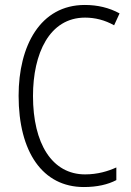

<svg xmlns="http://www.w3.org/2000/svg" viewBox="-20 -744 528 774"><path d="M323 -673C363 -673 403 -663 440 -642L462 -690C420 -713 373 -724 322 -724C142 -724 55 -559 55 -358C55 -131 152 10 318 10C371 10 415 0 449 -18V-69C416 -54 374 -41 323 -41C190 -41 113 -165 113 -357C113 -528 179 -673 323 -673Z"/></svg>

Font: Noto Sans Gujarati Condensed Light
Style: Regular
Weight: 300
Width: 3
Designer: Jelle Bosma - Monotype Design Team, Universal Thirst
Foundry: Monotype Imaging Inc.
Version: Version 2.106